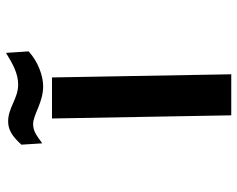

<svg xmlns="http://www.w3.org/2000/svg" viewBox="-94 -680 774 626"><g transform="rotate(-90 293.0 -367.0)"><path d="M230 0H363.8L353.5 -584.5H219.7ZM324.7 -613.3C358.9 -613.3 404.8 -629.9 438.5 -660.6L433.6 -734.4C397.5 -712.4 366.7 -694.8 330.1 -694.8C284.7 -694.8 254.9 -727.5 210.4 -727.5C182.6 -727.5 161.1 -713.9 134.3 -684.1L138.7 -616.2C164.6 -634.8 177.7 -646 201.7 -646C231.9 -646 271.5 -613.3 324.7 -613.3Z"/></g></svg>

Font: CaskaydiaCove Nerd Font
Style: Bold
Weight: 700
Designer: Aaron Bell
Foundry: Saja Typeworks
Version: Version 2111.1;Nerd Fonts 2.3.0